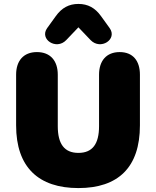

<svg xmlns="http://www.w3.org/2000/svg" viewBox="-20 -945 794 977"><path d="M379 12C581 12 692 -93 692 -307V-565C692 -635 657 -680 589 -680C521 -680 484 -635 484 -565V-303C484 -213 451 -167 379 -167C307 -167 274 -213 274 -303V-565C274 -635 237 -680 168 -680C99 -680 62 -635 62 -565V-307C62 -93 177 12 379 12ZM317 -741 379 -806 441 -741C492 -688 579 -745 538 -802L494 -863C464 -905 427 -925 379 -925C331 -925 294 -905 264 -863L220 -802C179 -745 267 -688 317 -741Z"/></svg>

Font: SN Pro Black
Style: Regular
Weight: 900
Designer: Tobias Whetton
Foundry: Supernotes
Version: Version 1.001;Glyphs 3.2 (3249)